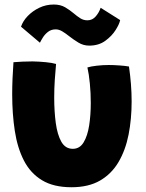

<svg xmlns="http://www.w3.org/2000/svg" viewBox="-20 -776 629 827"><path d="M356.5 -485.5Q370.5 -490 396.8 -493Q423 -496 448.5 -496Q469 -496 494 -494.2Q519 -492.5 535.5 -489.5Q541 -452 544 -414Q547 -376 547 -339Q547 -263 533.8 -196Q520.5 -129 490.5 -78Q460.5 -27 410.8 1.8Q361 30.5 288 30.5Q210.5 30.5 160.8 0.2Q111 -30 83 -84.5Q55 -139 43.8 -212Q32.5 -285 32.5 -370.5Q32.5 -403.5 34 -438.2Q35.5 -473 38 -508Q53 -509.5 76.8 -510.5Q100.5 -511.5 120 -511.5Q148.5 -511 176.8 -508.2Q205 -505.5 221.5 -500.5Q218.5 -470 216 -432.2Q213.5 -394.5 213.5 -355.5Q213.5 -297 220.2 -246.5Q227 -196 244.2 -165.5Q261.5 -135 293.5 -135Q323.5 -135 340.2 -162.8Q357 -190.5 364 -235.5Q371 -280.5 371 -332.5Q371 -375.5 367 -416.5Q363 -457.5 356.5 -485.5ZM70.5 -661Q78.5 -685 99.2 -706.8Q120 -728.5 149 -742.5Q178 -756.5 211.5 -756.5Q240.5 -756.5 260.8 -744.5Q281 -732.5 297.5 -718.5Q311.5 -706.5 325.5 -697.5Q339.5 -688.5 356.5 -688.5Q378 -688.5 392.5 -705.5Q407 -722.5 413.5 -742.5L497.5 -689.5Q494.5 -673 478.2 -647Q462 -621 433.5 -600.2Q405 -579.5 364.5 -579.5Q339 -579.5 317.8 -592.5Q296.5 -605.5 278 -620Q263 -632 248.5 -640.8Q234 -649.5 220 -649.5Q200.5 -649.5 186.8 -638.8Q173 -628 164.5 -614.2Q156 -600.5 152 -592Z"/></svg>

Font: Grandstander ExtraBold
Style: Regular
Weight: 800
Designer: Tyler Finck
Foundry: Etcetera Type Co
Version: Version 1.200; ttfautohint (v1.8.3)